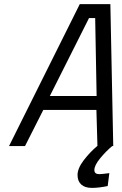

<svg xmlns="http://www.w3.org/2000/svg" viewBox="-20 -712 594 936"><path d="M440 117Q440 137 464 137Q476 137 513 132L505 195Q462 204 428 204Q394 204 376 187.5Q358 171 358 141Q358 109 388 69.5Q418 30 455 -1L450 -176H191L102 0H24L369 -692H518L532 -4V0H527Q497 25 468.5 59.5Q440 94 440 117ZM451 -244 444 -624H414L223 -244Z"/></svg>

Font: Cairo
Style: Italic
Weight: 400
Italic angle: -13°
Designer: Mohamed Gaber, Accademia di Belle Arti di Urbino and others
Foundry: Kief Type Foundry, Accademia di Belle Arti di Urbino and others
Version: Version 3.011